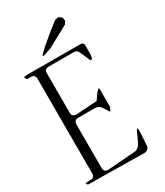

<svg xmlns="http://www.w3.org/2000/svg" viewBox="-226 -1042 952 1108"><g transform="rotate(-30 250.0 -488.0)"><path d="M390.6 -752.9Q408.2 -752.9 410.2 -735.4V-670.9L406.2 -649.4Q396.5 -634.8 389.6 -650.4L372.1 -692.4L359.4 -718.8Q349.6 -732.4 332 -732.4H166Q137.7 -732.4 137.7 -703.1V-442.4Q137.7 -413.1 167 -413.1L305.7 -421.9L315.4 -434.6L326.2 -452.1L345.7 -474.6Q355.5 -485.4 356.4 -470.7V-457V-444.3V-393.6V-353.5L348.6 -336.9Q343.8 -325.2 337.9 -336.9L319.3 -366.2Q304.7 -391.6 275.4 -391.6H167Q137.7 -391.6 137.7 -362.3V-74.2Q137.7 -44.9 167 -44.9L347.7 -58.6Q376 -60.5 392.6 -93.8L406.2 -123L422.9 -160.2Q435.5 -175.8 433.6 -155.3V-134.8L431.6 -99.6L429.7 -69.3L428.7 -56.6L426.8 -43.9Q416 -24.4 394.5 -24.4L23.4 -29.3Q1 -44.9 29.3 -44.9H45.9Q75.2 -44.9 75.2 -73.2V-703.1Q75.2 -732.4 45.9 -732.4H21.5Q1 -753.9 30.3 -753.9ZM368.2 -895.5 226.6 -818.4 182.6 -803.7Q155.3 -794.9 175.8 -815.4L208 -845.7L279.3 -905.3L333 -947.3L356.4 -952.1L376 -938.5L380.9 -915Z"/></g></svg>

Font: B2 Hana
Style: Regular
Weight: 500
Version: 2020-08-05; (max)